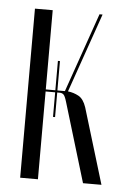

<svg xmlns="http://www.w3.org/2000/svg" viewBox="-43 -528 360 560"><g transform="rotate(5 137.5 -247.5)"><path d="M151 -232Q146 -249 141.5 -253Q137 -257 130 -257H123V-185H117V-257H89V0H37V-495H89V-263H117V-349H123V-263H143H145L226 -495H235L154 -263Q171 -261 185.5 -253Q200 -245 208 -221L275 0H221Z"/></g></svg>

Font: Moniqa Cond Display
Style: Regular
Weight: 400
Width: 3
Designer: Rajesh Rajput
Foundry: Rajesh Rajput
Version: Version 1.000